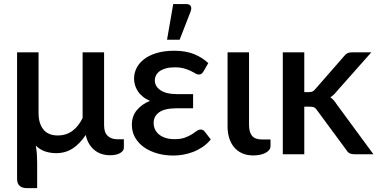

<svg xmlns="http://www.w3.org/2000/svg" viewBox="-20 -772 1892 961"><path d="M173 -510H65.5V124C65.5 138.7 69.7 149.9 78 157.8C86.3 165.6 98 169.5 113 169.5H166V40.5C166 27.8 165.5 14.2 164.5 -0.5C163.5 -15.2 161.7 -29.5 159 -43.5C183.7 -18.2 218 -5.5 262 -5.5C292.7 -5.5 320.1 -13.4 344.2 -29.2C368.4 -45.1 390 -67.5 409 -96.5C413 -78.8 418.9 -63.7 426.7 -51C434.6 -38.3 443.8 -27.8 454.5 -19.5C465.2 -11.2 477 -5 490 -1C503 3 516.5 5 530.5 5C552.5 5 569.6 1.2 581.7 -6.2C593.9 -13.8 600 -22.3 600 -32V-75H567C547 -75 531 -80.7 519 -92C507 -103.3 501 -121 501 -145V-510H393.5V-181.5C380.2 -153.8 363.2 -132.3 342.5 -117C321.8 -101.7 297.3 -94 269 -94C237 -94 213 -104.1 197 -124.2C181 -144.4 173 -171.5 173 -205.5Z M998.5 -414.5 1022.5 -456C1003.5 -474.3 980.1 -489.2 952.2 -500.8C924.4 -512.2 891.3 -518 853 -518C819.3 -518 789.9 -514.2 764.8 -506.8C739.6 -499.2 718.6 -489.1 701.8 -476.2C684.9 -463.4 672.2 -448.6 663.8 -431.7C655.2 -414.9 651 -397.3 651 -379C651 -368.7 652.4 -358.2 655.2 -347.7C658.1 -337.2 662.7 -327 669 -317C675.3 -307 683.6 -297.7 693.8 -289.2C703.9 -280.7 716.2 -273.3 730.5 -267C703.2 -256 681.3 -240.5 664.8 -220.5C648.3 -200.5 640 -176.2 640 -147.5C640 -123.2 645.6 -101.5 656.8 -82.5C667.9 -63.5 683 -47.4 702 -34.2C721 -21.1 743 -11 768 -4C793 3 819.3 6.5 847 6.5C862.7 6.5 879 5.1 896 2.3C913 -0.6 929.8 -5.2 946.3 -11.5C962.8 -17.8 978.6 -26.1 993.8 -36.2C1008.9 -46.4 1022.7 -59 1035 -74L1004.5 -113.5C999.8 -120.2 993.2 -123.5 984.5 -123.5C977.5 -123.5 970.7 -121 964 -116C957.3 -111 949.3 -105.5 939.8 -99.5C930.3 -93.5 918.7 -88 905 -83C891.3 -78 874 -75.5 853 -75.5C836.7 -75.5 822.1 -77.5 809.3 -81.5C796.4 -85.5 785.5 -91.2 776.5 -98.5C767.5 -105.8 760.7 -114.4 756 -124.2C751.3 -134.1 749 -144.8 749 -156.5C749 -179.2 758.3 -197.1 777 -210.2C795.7 -223.4 824.7 -230 864 -230H946.5V-301H864C829.3 -301 802.5 -307.4 783.5 -320.2C764.5 -333.1 755 -349.5 755 -369.5C755 -378.8 757.1 -387.5 761.3 -395.5C765.4 -403.5 771.7 -410.4 780 -416.2C788.3 -422.1 798.7 -426.7 811 -430C823.3 -433.3 837.8 -435 854.5 -435C873.2 -435 889 -433.1 902 -429.2C915 -425.4 926.1 -421.2 935.3 -416.8C944.4 -412.2 952 -408.2 958 -404.5C964 -400.8 969.5 -399 974.5 -399C979.5 -399 983.8 -400 987.3 -402C990.8 -404 994.5 -408.2 998.5 -414.5ZM816 -573H879L934.5 -715.5C938.2 -726.5 938.2 -735.2 934.5 -741.8C930.8 -748.2 923.8 -751.5 913.5 -751.5H847Z M1119 -510V-140C1119 -118.7 1121.8 -99.1 1127.2 -81.2C1132.8 -63.4 1140.9 -48 1151.8 -35C1162.6 -22 1176.1 -11.9 1192.2 -4.7C1208.4 2.4 1227 6 1248 6C1259 6 1269.7 5 1280 3C1290.3 1 1299.5 -2 1307.5 -6C1315.5 -10 1321.9 -14.9 1326.8 -20.7C1331.6 -26.6 1334 -33.3 1334 -41V-74H1290C1267.7 -74 1251.5 -80.1 1241.5 -92.2C1231.5 -104.4 1226.5 -122.3 1226.5 -146V-510Z M1503 -510H1395.5V0H1503V-238H1529.5C1539.5 -238 1547 -236.9 1552 -234.8C1557 -232.6 1562 -227.7 1567 -220L1714.5 -20C1719.2 -12.3 1724.6 -7.1 1730.7 -4.3C1736.9 -1.4 1744.3 0 1753 0H1849L1665.5 -249.5C1660.8 -256.8 1656 -263.4 1651 -269.3C1646 -275.1 1640.2 -280.3 1633.5 -285C1645.5 -292.7 1656.5 -303 1666.5 -316L1838.5 -510H1741C1731.7 -510 1724 -508.3 1718 -505C1712 -501.7 1706.5 -496.7 1701.5 -490L1558.5 -326.5C1553.5 -320.2 1548.7 -316 1544 -314C1539.3 -312 1533.3 -311 1526 -311H1503Z"/></svg>

Font: Lato Semibold
Style: Regular
Weight: 600
Designer: Lukasz Dziedzic
Foundry: tyPoland Lukasz Dziedzic
Version: Version 2.006; 2014-01-15